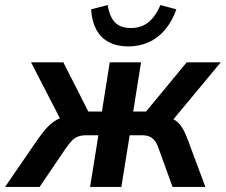

<svg xmlns="http://www.w3.org/2000/svg" viewBox="-59 -741 895 761"><path d="M-39 0 90 -188Q111 -218 129 -237Q147 -256 168.5 -267.5Q190 -279 219 -283L192 -246L64 -494H192L291 -299H345L376 -494H500L469 -299H520L681 -494H816L610 -246L587 -282Q615 -277 632.5 -266Q650 -255 662 -236.5Q674 -218 685 -188L755 0H625L571 -149Q564 -171 554.5 -183Q545 -195 533 -200Q521 -205 501 -205H455L422 0H298L331 -205H284Q265 -205 251 -200Q237 -195 225.5 -183Q214 -171 199 -149L98 0ZM449 -557Q405 -557 372.5 -574Q340 -591 322.5 -624Q305 -657 302 -704L368 -721Q375 -675 396.5 -652.5Q418 -630 460 -630Q501 -630 529 -652.5Q557 -675 577 -721L640 -704Q623 -656 595 -623Q567 -590 530 -573.5Q493 -557 449 -557Z"/></svg>

Font: Nunito Sans 10pt SemiCondensed
Style: Bold Italic
Weight: 700
Width: 4
Italic angle: -9°
Designer: Vernon Adams
Foundry: Vernon Adams
Version: Version 3.101;gftools[0.9.27]